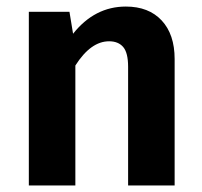

<svg xmlns="http://www.w3.org/2000/svg" viewBox="-20 -566 615 586"><path d="M364 -546Q434 -546 473.5 -503.5Q513 -461 513 -386V0H371V-362Q371 -405 356 -422.5Q341 -440 313 -440Q257 -440 210 -366V0H68V-530H192L203 -463Q269 -546 364 -546Z"/></svg>

Font: FiraGO SemiBold
Style: Regular
Weight: 600
Designer: bBox Type
Foundry: bBox Type GmbH
Version: Version 1.001;PS 001.001;hotconv 1.0.88;makeotf.lib2.5.64775